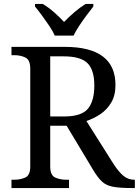

<svg xmlns="http://www.w3.org/2000/svg" viewBox="-20 -951 702 971"><path d="M38 0V-42H51Q84 -42 108.5 -53.5Q133 -65 133 -109V-604Q133 -648 108.5 -660Q84 -672 51 -672H38V-714H307Q564 -714 564 -521Q564 -468 542 -431.5Q520 -395 486.5 -373Q453 -351 417 -339L554 -122Q580 -82 604 -62Q628 -42 659 -42H662V0H648Q586 0 551.5 -6.5Q517 -13 496 -32.5Q475 -52 452 -90L317 -315H234V-109Q234 -65 258.5 -53.5Q283 -42 316 -42H329V0ZM304 -362Q392 -362 424.5 -401Q457 -440 457 -518Q457 -598 422 -632Q387 -666 302 -666H234V-362ZM257 -771Q247 -794 229 -820.5Q211 -847 192 -873Q173 -899 157 -918V-931H196Q225 -914 253.5 -889Q282 -864 304 -840Q327 -864 356 -889Q385 -914 413 -931H452V-918Q437 -899 417.5 -873Q398 -847 380.5 -820.5Q363 -794 352 -771Z"/></svg>

Font: Noto Serif Grantha
Style: Regular
Weight: 400
Designer: Monotype Design Team
Foundry: Monotype Imaging Inc.
Version: Version 2.004; ttfautohint (v1.8.4.7-5d5b)